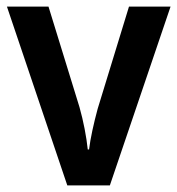

<svg xmlns="http://www.w3.org/2000/svg" viewBox="-20 -562 538 582"><path d="M184 0 1 -542H127L221 -237Q230 -205 236.5 -171.5Q243 -138 246 -109H250Q253 -134 260 -166.5Q267 -199 276 -232L371 -542H497L313 0Z"/></svg>

Font: Noto Sans Malayalam SemiCondensed SemiBold
Style: Regular
Weight: 600
Width: 4
Designer: Jelle Bosma - Monotype Design Team
Foundry: Monotype Imaging Inc.
Version: Version 2.104; ttfautohint (v1.8.4.7-5d5b)